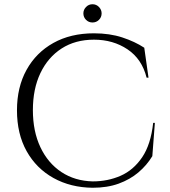

<svg xmlns="http://www.w3.org/2000/svg" viewBox="-20 -871 800 905"><path d="M710 -292 698 -135Q672 -92 632.5 -58.5Q593 -25 539.5 -5.5Q486 14 417 14Q313 13 232 -32Q151 -77 105.5 -158.5Q60 -240 60 -351Q60 -460 105 -541.5Q150 -623 231.5 -668.5Q313 -714 423 -714Q497 -714 556.5 -694.5Q616 -675 660 -646L680 -505H671Q649 -593 581 -638.5Q513 -684 423 -684Q335 -684 270.5 -642.5Q206 -601 170.5 -526.5Q135 -452 135 -352Q135 -252 170.5 -177Q206 -102 269.5 -60Q333 -18 417 -16Q488 -16 548.5 -42.5Q609 -69 650 -129.5Q691 -190 702 -292ZM416 -765Q398 -765 385.5 -777.5Q373 -790 373 -808Q373 -825 385.5 -838Q398 -851 416 -851Q434 -851 446.5 -838Q459 -825 459 -808Q459 -790 446.5 -777.5Q434 -765 416 -765Z"/></svg>

Font: Cinzel
Style: Regular
Weight: 400
Designer: Natanael Gama
Version: Version 2.000